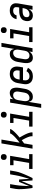

<svg xmlns="http://www.w3.org/2000/svg" viewBox="1753 -2542 994 4540"><g transform="rotate(-90 2250.0 -272.0)"><path d="M75 0Q70 -32 65.5 -65Q61 -98 57.5 -130.5Q54 -163 51.5 -196Q49 -229 47.5 -262.5Q46 -296 46.5 -330Q47 -364 53 -398L76 -530H166L144 -398Q137 -357 133.5 -317Q130 -277 127.5 -236.5Q125 -196 123 -156Q121 -116 120 -76L218 -318H275L291 -76L292 -79Q304 -119 315.5 -158.5Q327 -198 338 -238Q349 -278 359 -317.5Q369 -357 375 -398L398 -530H489L466 -398Q461 -363 450 -329.5Q439 -296 426.5 -262.5Q414 -229 400 -196Q386 -163 371.5 -130.5Q357 -98 341.5 -65Q326 -32 310 0H253L236 -257L132 0Z M526 0V-80H668L730 -450H613V-530H835L758 -80H876V0ZM808 -611Q791 -611 775.5 -617Q760 -623 751 -635Q742 -647 739.5 -663.5Q737 -680 739 -697Q741 -709 747 -719.5Q753 -730 763 -737Q773 -744 784.5 -746.5Q796 -749 808 -749Q824 -749 839.5 -743Q855 -737 864 -725Q873 -713 875.5 -696.5Q878 -680 876 -663Q874 -651 868 -640.5Q862 -630 852 -623Q842 -616 830.5 -613.5Q819 -611 808 -611Z M1005 0 1129 -735H1220L1147 -305Q1160 -315 1172.5 -324.5Q1185 -334 1197 -344Q1209 -354 1221.5 -364.5Q1234 -375 1246 -385.5Q1258 -396 1269.5 -407Q1281 -418 1292.5 -429Q1304 -440 1314.5 -452Q1325 -464 1335 -476.5Q1345 -489 1354 -502Q1363 -515 1366 -530H1470Q1467 -512 1456 -496Q1445 -480 1433.5 -465Q1422 -450 1409 -436Q1396 -422 1382.5 -408.5Q1369 -395 1355 -381.5Q1341 -368 1326.5 -355.5Q1312 -343 1297.5 -330.5Q1283 -318 1268 -306Q1279 -288 1289 -270.5Q1299 -253 1309 -235Q1319 -217 1328.5 -198.5Q1338 -180 1347 -161.5Q1356 -143 1363.5 -123.5Q1371 -104 1377.5 -84Q1384 -64 1388 -43Q1392 -22 1388 0H1298Q1301 -18 1298 -35.5Q1295 -53 1290.5 -70Q1286 -87 1279.5 -103Q1273 -119 1266.5 -134.5Q1260 -150 1252.5 -165.5Q1245 -181 1237 -196Q1229 -211 1221 -225.5Q1213 -240 1205 -255Q1186 -241 1167 -226.5Q1148 -212 1129 -199L1095 0Z M1526 0V-80H1668L1730 -450H1613V-530H1835L1758 -80H1876V0ZM1808 -611Q1791 -611 1775.5 -617Q1760 -623 1751 -635Q1742 -647 1739.5 -663.5Q1737 -680 1739 -697Q1741 -709 1747 -719.5Q1753 -730 1763 -737Q1773 -744 1784.5 -746.5Q1796 -749 1808 -749Q1824 -749 1839.5 -743Q1855 -737 1864 -725Q1873 -713 1875.5 -696.5Q1878 -680 1876 -663Q1874 -651 1868 -640.5Q1862 -630 1852 -623Q1842 -616 1830.5 -613.5Q1819 -611 1808 -611Z M1970 205 2094 -530H2185L2172 -452Q2184 -472 2200 -488.5Q2216 -505 2236 -516.5Q2256 -528 2277.5 -533Q2299 -538 2320 -538Q2347 -538 2370.5 -529.5Q2394 -521 2410.5 -503Q2427 -485 2435 -461.5Q2443 -438 2446 -413Q2449 -388 2447 -361.5Q2445 -335 2441 -309L2419 -179Q2415 -156 2408 -133Q2401 -110 2389 -88.5Q2377 -67 2359.5 -48Q2342 -29 2321 -16Q2300 -3 2276 2.5Q2252 8 2229 8Q2206 8 2184.5 1.5Q2163 -5 2148 -20Q2133 -35 2124.5 -55Q2116 -75 2112 -97L2061 205ZM2205 -72Q2228 -72 2251 -81Q2274 -90 2291 -107.5Q2308 -125 2317 -147.5Q2326 -170 2330 -192L2352 -322Q2355 -338 2356 -354.5Q2357 -371 2354.5 -386Q2352 -401 2345.5 -415Q2339 -429 2328 -439Q2317 -449 2302 -453.5Q2287 -458 2271 -458Q2250 -458 2228.5 -450.5Q2207 -443 2191 -427Q2175 -411 2166.5 -390Q2158 -369 2154 -348L2132 -218Q2130 -202 2128.5 -185.5Q2127 -169 2128.5 -153Q2130 -137 2135 -122Q2140 -107 2149.5 -95Q2159 -83 2174 -77.5Q2189 -72 2205 -72Z M2719 8Q2696 8 2674 5Q2652 2 2631.5 -5Q2611 -12 2593.5 -24.5Q2576 -37 2563 -53.5Q2550 -70 2542 -90Q2534 -110 2530.5 -131.5Q2527 -153 2528.5 -175.5Q2530 -198 2534 -221L2556 -351Q2560 -376 2568.5 -400.5Q2577 -425 2592 -447.5Q2607 -470 2627.5 -488.5Q2648 -507 2672 -518Q2696 -529 2721.5 -533.5Q2747 -538 2772 -538Q2801 -538 2829 -532Q2857 -526 2880 -511Q2903 -496 2918 -473Q2933 -450 2940 -423Q2947 -396 2946.5 -367Q2946 -338 2941 -309L2926 -225H2626L2623 -208Q2620 -191 2619.5 -173.5Q2619 -156 2622.5 -140.5Q2626 -125 2634.5 -111Q2643 -97 2656 -88Q2669 -79 2685.5 -75.5Q2702 -72 2719 -72Q2736 -72 2753.5 -76Q2771 -80 2787 -89.5Q2803 -99 2815.5 -113Q2828 -127 2837 -143L2917 -108Q2902 -81 2880.5 -58Q2859 -35 2832.5 -20Q2806 -5 2777 1.5Q2748 8 2719 8ZM2639 -305H2849L2852 -322Q2855 -338 2856 -354.5Q2857 -371 2854.5 -386Q2852 -401 2845.5 -415Q2839 -429 2828 -439Q2817 -449 2802 -453.5Q2787 -458 2771 -458Q2755 -458 2739.5 -454.5Q2724 -451 2710 -443Q2696 -435 2684.5 -423Q2673 -411 2664.5 -397Q2656 -383 2651.5 -368Q2647 -353 2645 -338Z M3154 8Q3128 8 3104 -0.5Q3080 -9 3064 -27Q3048 -45 3039.5 -68.5Q3031 -92 3028.5 -117Q3026 -142 3028 -168.5Q3030 -195 3034 -221L3056 -351Q3060 -374 3067 -397Q3074 -420 3086 -441.5Q3098 -463 3115 -482Q3132 -501 3153.5 -514Q3175 -527 3198.5 -532.5Q3222 -538 3246 -538Q3269 -538 3290 -531.5Q3311 -525 3326 -510Q3341 -495 3350 -475Q3359 -455 3363 -433L3414 -735H3505L3380 0H3290L3303 -78Q3291 -58 3275 -41.5Q3259 -25 3239 -13.5Q3219 -2 3197 3Q3175 8 3154 8ZM3204 -72Q3225 -72 3246 -79.5Q3267 -87 3283 -103Q3299 -119 3308 -140Q3317 -161 3320 -182L3342 -312Q3345 -328 3346.5 -344.5Q3348 -361 3346.5 -377Q3345 -393 3340 -408Q3335 -423 3325.5 -435Q3316 -447 3301 -452.5Q3286 -458 3269 -458Q3246 -458 3223.5 -449Q3201 -440 3184 -422.5Q3167 -405 3157.5 -382.5Q3148 -360 3145 -338L3123 -208Q3120 -192 3119 -175.5Q3118 -159 3120.5 -144Q3123 -129 3129 -115Q3135 -101 3146 -91Q3157 -81 3172.5 -76.5Q3188 -72 3204 -72Q3204 -72 3204 -72Q3204 -72 3204 -72Z M3526 0V-80H3668L3730 -450H3613V-530H3835L3758 -80H3876V0ZM3808 -611Q3791 -611 3775.5 -617Q3760 -623 3751 -635Q3742 -647 3739.5 -663.5Q3737 -680 3739 -697Q3741 -709 3747 -719.5Q3753 -730 3763 -737Q3773 -744 3784.5 -746.5Q3796 -749 3808 -749Q3824 -749 3839.5 -743Q3855 -737 3864 -725Q3873 -713 3875.5 -696.5Q3878 -680 3876 -663Q3874 -651 3868 -640.5Q3862 -630 3852 -623Q3842 -616 3830.5 -613.5Q3819 -611 3808 -611Z M4155 8Q4122 8 4092 -3.5Q4062 -15 4044.5 -39.5Q4027 -64 4022.5 -96.5Q4018 -129 4024 -162Q4028 -187 4039 -211.5Q4050 -236 4070 -254.5Q4090 -273 4114 -285Q4138 -297 4163.5 -303.5Q4189 -310 4214 -312.5Q4239 -315 4265 -315H4343L4350 -358Q4353 -377 4351 -397Q4349 -417 4337.5 -431.5Q4326 -446 4307.5 -452Q4289 -458 4269 -458Q4251 -458 4232.5 -454Q4214 -450 4197.5 -439Q4181 -428 4170.5 -411.5Q4160 -395 4156 -377H4066Q4071 -400 4080 -421.5Q4089 -443 4103.5 -462Q4118 -481 4137.5 -496.5Q4157 -512 4179 -521.5Q4201 -531 4223.5 -534.5Q4246 -538 4269 -538Q4295 -538 4321 -533.5Q4347 -529 4369 -518Q4391 -507 4408 -488.5Q4425 -470 4433.5 -447Q4442 -424 4442.5 -397.5Q4443 -371 4439 -344L4380 0H4290L4304 -87Q4293 -66 4277 -48Q4261 -30 4241.5 -17Q4222 -4 4199.5 2Q4177 8 4155 8ZM4180 -72Q4206 -72 4231.5 -80.5Q4257 -89 4277 -108Q4297 -127 4308 -151.5Q4319 -176 4324 -201L4329 -235H4265Q4250 -235 4235 -234Q4220 -233 4205.5 -230.5Q4191 -228 4176 -223Q4161 -218 4147.5 -209Q4134 -200 4125.5 -186.5Q4117 -173 4115 -158Q4112 -142 4114 -125.5Q4116 -109 4125 -96Q4134 -83 4149 -77.5Q4164 -72 4180 -72Z"/></g></svg>

Font: iosevka_custom_sans_ss08 Md
Style: Italic
Weight: 500
Italic angle: -10°
Designer: Belleve Invis
Foundry: Belleve Invis
Version: Version 10.3.0; ttfautohint (v1.8.3)